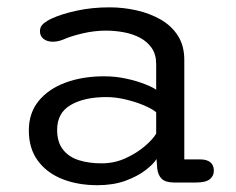

<svg xmlns="http://www.w3.org/2000/svg" viewBox="-20 -508 659 536"><path d="M466.5 1.5Q442 1.5 431.5 -8.8Q421 -19 419 -37.5L417 -64Q408.5 -50 386 -32.8Q363.5 -15.5 329.8 -3.2Q296 9 252 9Q197 9 153.8 -8.2Q110.5 -25.5 85.5 -59.5Q60.5 -93.5 60.5 -144Q60.5 -192.5 87.8 -226Q115 -259.5 162.5 -277.2Q210 -295 271 -295Q302.5 -295 332.2 -288.5Q362 -282 384.2 -273.2Q406.5 -264.5 416 -257.5V-329Q416 -356 403.5 -374Q391 -392 370.5 -402.8Q350 -413.5 325.2 -418Q300.5 -422.5 276 -422.5Q243.5 -422.5 210.5 -414.8Q177.5 -407 155 -397Q147.5 -394 140.2 -392.8Q133 -391.5 128 -391.5Q112 -391.5 101.8 -399.2Q91.5 -407 91.5 -421Q91.5 -434 101.5 -442.2Q111.5 -450.5 126 -457Q152 -469 194.2 -478.2Q236.5 -487.5 286 -487.5Q324 -487.5 360.8 -479.2Q397.5 -471 428 -453.8Q458.5 -436.5 476.5 -408.5Q494.5 -380.5 494.5 -341V-63H538.5Q557.5 -63 567.2 -55Q577 -47 577 -31.5Q577 -17 565.8 -7.8Q554.5 1.5 527.5 1.5ZM416 -194.5Q406 -203.5 382.8 -213.5Q359.5 -223.5 331.2 -230.2Q303 -237 277 -237Q215.5 -237 177.5 -215Q139.5 -193 139.5 -145.5Q139.5 -111.5 155.5 -90.8Q171.5 -70 199.5 -61Q227.5 -52 263.5 -52Q299.5 -52 331 -66.5Q362.5 -81 385 -100.5Q407.5 -120 416 -135Z"/></svg>

Font: Sono ExtraLight Monospace
Style: Regular
Weight: 400
Version: Version 2.112